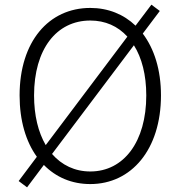

<svg xmlns="http://www.w3.org/2000/svg" viewBox="-20 -776 766 823"><path d="M554 -582C588 -528 607 -455 607 -367C607 -169 511 -41 367 -41C301 -41 245 -68 203 -116ZM176 -154C144 -209 126 -281 126 -367C126 -565 222 -688 367 -688C431 -688 485 -664 526 -619ZM665 -729 629 -756 561 -666C510 -715 443 -742 367 -742C189 -742 64 -598 64 -367C64 -259 91 -169 138 -104L60 0L96 27L168 -69C220 -16 288 13 367 13C543 13 670 -135 670 -367C670 -477 641 -567 592 -632Z"/></svg>

Font: Noto Sans CJK JP Light
Style: Regular
Weight: 300
Designer: Ryoko NISHIZUKA (kana & ideographs); Paul D. Hunt (Latin, Greek & Cyrillic); Wenlong ZHANG (bopomofo); Sandoll Communica
Foundry: Adobe Systems Incorporated
Version: Version 1.004;PS 1.004;hotconv 1.0.82;makeotf.lib2.5.63406